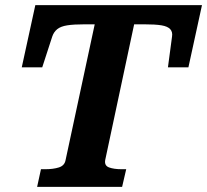

<svg xmlns="http://www.w3.org/2000/svg" viewBox="-20 -730 809 750"><path d="M236 -104 350 -635H310Q268 -635 242.5 -631Q217 -627 203.5 -616Q190 -605 184 -587L145 -467H65L118 -710H769L716 -467H636L652 -587Q655 -605 645 -616Q635 -627 611 -631Q587 -635 544 -635H504L391 -105Q387 -83 406 -76Q425 -69 455 -69H473L457 0H125L140 -69H157Q188 -69 210 -76Q232 -83 236 -104Z"/></svg>

Font: Roboto Serif SemiBold
Style: Italic
Weight: 600
Italic angle: -10°
Version: Version 1.007